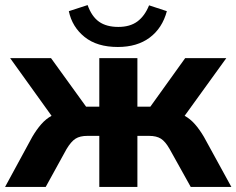

<svg xmlns="http://www.w3.org/2000/svg" viewBox="-29 -736 931 756"><path d="M-9 0 98 -197Q115 -226 133.5 -247Q152 -268 174 -280L11 -507H172L310 -316H362V-507H512V-316H563L700 -507H862L698 -280Q720 -268 738.5 -247Q757 -226 774 -197L882 0H722L639 -149Q622 -179 604.5 -190Q587 -201 558 -201H512V0H362V-201H315Q286 -201 268.5 -190Q251 -179 233 -149L151 0ZM435 -551Q353 -551 304 -590.5Q255 -630 242 -692L316 -716Q332 -671 361 -650.5Q390 -630 437 -630Q483 -630 512 -651.5Q541 -673 558 -715L628 -692Q610 -625 560.5 -588Q511 -551 435 -551Z"/></svg>

Font: Mulish ExtraBold
Style: Regular
Weight: 800
Designer: Vernon Adams
Foundry: Vernon Adams
Version: Version 3.603; ttfautohint (v1.8.3)